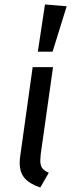

<svg xmlns="http://www.w3.org/2000/svg" viewBox="-20 -827 318 858"><path d="M162 -138Q160 -116 160 -110Q160 -88 168.5 -76Q177 -64 198 -55L160 11Q111 -6 89.5 -31.5Q68 -57 68 -100Q68 -116 71 -134L126 -527H217ZM278 -799 215 -596H149L181 -807Z"/></svg>

Font: Fira Sans
Style: Italic
Weight: 400
Italic angle: -8°
Designer: bBox Type GmbH & Carrois Corporate GbR & Edenspiekermann AG
Foundry: bBox Type GmbH & Carrois Corporate GbR & Edenspiekermann AG
Version: Version 4.301